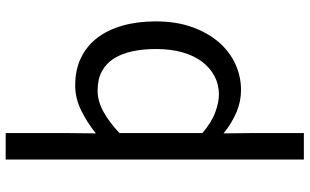

<svg xmlns="http://www.w3.org/2000/svg" viewBox="-222 -614 1065 660"><g transform="rotate(-90 310.0 -283.5)"><path d="M92 -796H183V-579L182 -486Q218 -515 260 -536Q302 -557 347 -557Q401 -557 442 -537Q483 -517 510.5 -481Q538 -445 552.5 -394Q567 -343 567 -280Q567 -210 547.5 -155.5Q528 -101 495.5 -63.5Q463 -26 420.5 -6.5Q378 13 331 13Q292 13 255 -2.5Q218 -18 182 -47L183 45V229H92ZM316 -63Q350 -63 378.5 -78Q407 -93 428 -120.5Q449 -148 460.5 -188Q472 -228 472 -279Q472 -324 464 -361Q456 -398 439 -424.5Q422 -451 395 -465.5Q368 -480 329 -480Q294 -480 258.5 -461Q223 -442 183 -405V-120Q220 -88 254.5 -75.5Q289 -63 316 -63Z"/></g></svg>

Font: SpoqaHanSans-Regular
Style: Regular
Weight: 400
Designer: [Spoqa Han Sans] Dong-huui Kim \uAE40 \uB3D9 \uD718  Younghwa Kang \uAC15 \uC601 \uD654  [Noto Sans] Ryoko NISHIZUKA \u8
Foundry: Spoqa (http://www.spoqa-han-sans.com)
Version: Version 2.000